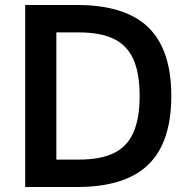

<svg xmlns="http://www.w3.org/2000/svg" viewBox="-20 -750 748 770"><path d="M81 0V-730H289Q482 -730 574.5 -640.5Q667 -551 667 -365Q667 -179 574.5 -89.5Q482 0 289 0ZM297 -110Q383 -110 436.5 -136Q490 -162 515 -218.5Q540 -275 540 -365Q540 -456 515 -512Q490 -568 436.5 -594Q383 -620 297 -620H206V-110Z"/></svg>

Font: M PLUS 1 Thin SemiBold
Style: Regular
Weight: 600
Version: Version 1.001